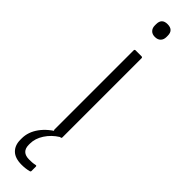

<svg xmlns="http://www.w3.org/2000/svg" viewBox="-299 -632 807 807"><g transform="rotate(45 104.5 -229.0)"><path d="M87 0Q81 0 81 -6V-476Q81 -482 87 -482H122Q128 -482 128 -476V-6Q128 0 122 0ZM104 -579Q88 -579 79 -588.5Q70 -598 70 -613V-621Q70 -655 104 -655Q139 -655 139 -621V-613Q139 -598 130 -588.5Q121 -579 104 -579ZM88 197Q49 197 29.5 178Q10 159 10 126V118Q10 80 35 45.5Q60 11 106 -14L120 -7V0Q88 20 69 49.5Q50 79 50 109V116Q50 159 95 159Q104 159 112 158.5Q120 158 129 156Q136 154 136 160V186Q136 191 130 192Q111 197 88 197Z"/></g></svg>

Font: Sofia Sans Semi Condensed Light
Style: Regular
Weight: 300
Designer: Botio Nikoltchev, Ani Petrova
Foundry: lettersoup
Version: Version 4.100; ttfautohint (v1.8.4.7-5d5b)